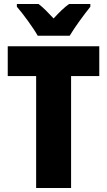

<svg xmlns="http://www.w3.org/2000/svg" viewBox="-20 -947 539 967"><path d="M170 -767H331C355 -808 405 -876 435 -913V-927H328C304 -910 279 -886 250 -854C221 -885 198 -909 174 -927H65V-913C95 -879 149 -805 170 -767ZM338 0V-564H480V-714H19V-564H162V0Z"/></svg>

Font: Noto Sans Thai Looped Condensed Black
Style: Regular
Weight: 900
Width: 3
Designer: Sasikarn Vongin, Ben Mitchell
Foundry: The Fontpad Ltd
Version: Version 1.001